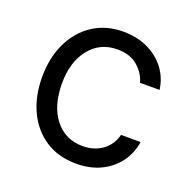

<svg xmlns="http://www.w3.org/2000/svg" viewBox="-105 -657 769 772"><g transform="rotate(20 279.0 -271.0)"><path d="M298.3 11.4Q221.6 11.4 166.2 -24.9Q110.8 -61.1 81 -124.6Q51.1 -188.2 51.1 -269.9Q51.1 -353 81.9 -416.7Q112.6 -480.5 167.8 -516.5Q223 -552.6 296.9 -552.6Q354.4 -552.6 400.6 -531.2Q446.7 -509.9 476.2 -471.6Q505.7 -433.2 512.8 -382.1H429Q419.4 -419.4 386.5 -448.3Q353.7 -477.3 298.3 -477.3Q224.8 -477.3 179.9 -421.3Q134.9 -365.4 134.9 -272.7Q134.9 -177.9 179.3 -120.9Q223.7 -63.9 298.3 -63.9Q347.3 -63.9 382.3 -89.1Q417.3 -114.3 429 -159.1H512.8Q505.7 -110.8 477.8 -72.3Q449.9 -33.7 404.3 -11.2Q358.7 11.4 298.3 11.4Z"/></g></svg>

Font: Linik Sans
Style: Regular
Weight: 400
Designer: Rasmus Andersson (font), Marc Monis (original base), Kil Hyung-jin (Pretendard portions), Cristiano Sobral (main changes
Foundry: rsms
Version: Version 3.018;May 31, 2022;FontCreator 14.0.0.2814 64-bit; t